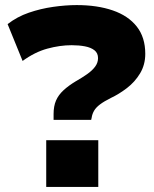

<svg xmlns="http://www.w3.org/2000/svg" viewBox="-20 -736 606 756"><path d="M191 -264V-287Q191 -318 200.5 -340Q210 -362 230 -380.5Q250 -399 280 -417Q303 -430 323 -444Q343 -458 354.5 -473.5Q366 -489 366 -507Q366 -527 352 -538Q338 -549 314.5 -553.5Q291 -558 262 -558Q216 -558 166.5 -544.5Q117 -531 69 -496L10 -641Q47 -670 93.5 -686Q140 -702 189.5 -709Q239 -716 282 -716Q363 -716 424 -695Q485 -674 518.5 -631.5Q552 -589 552 -524Q552 -481 531.5 -447Q511 -413 479.5 -389Q448 -365 416 -350Q390 -337 374 -325Q358 -313 350.5 -300Q343 -287 341 -273L339 -264ZM162 0V-184H367V0Z"/></svg>

Font: Nunito Sans 6pt Black
Style: Regular
Weight: 900
Version: Version 3.101;gftools[0.9.27]